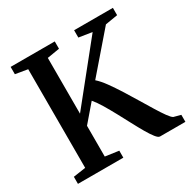

<svg xmlns="http://www.w3.org/2000/svg" viewBox="-165 -900 1048 1057"><g transform="rotate(-30 359.0 -371.5)"><path d="M35 0V-45L113.5 -56.5V-683.5L36 -696.5V-743H316.5V-696.5L238 -683.5V-329L523 -683.5L439.5 -696.5V-743H686V-696.5L607.5 -683.5L402.5 -446.5Q426 -426 451.5 -390.8Q477 -355.5 503.8 -313.2Q530.5 -271 556.2 -228Q582 -185 604.8 -148Q627.5 -111 645.2 -86.5Q663 -62 673.5 -56.5L718 -44.5V0H557Q546 0 530.5 -19.8Q515 -39.5 496.2 -71.8Q477.5 -104 456.5 -143.8Q435.5 -183.5 413.8 -223.8Q392 -264 370.8 -299.5Q349.5 -335 329.5 -358.5L238 -252V-56.5L323.5 -44.5V0Z"/></g></svg>

Font: Merriweather 48pt SemiBold
Style: Regular
Weight: 600
Version: Version 2.100